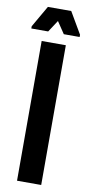

<svg xmlns="http://www.w3.org/2000/svg" viewBox="-123 -893 429 931"><g transform="rotate(10 92.0 -428.0)"><path d="M33 0V-688H152V0ZM-27 -739V-750L34 -856H149L211 -750V-739H133L94 -797L56 -739Z"/></g></svg>

Font: Saira UltraCondensed ExtraBold
Style: Regular
Weight: 800
Width: 1
Designer: Hector Gatti with collaboration of the Omnibus-Type team
Foundry: Omnibus-Type
Version: Version 1.101